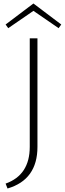

<svg xmlns="http://www.w3.org/2000/svg" viewBox="-20 -877 370 1097"><path d="M171 -857 330 -737 315 -716 171 -815 27 -716 12 -737ZM150 -38V-658H194V-38Q194 150 23 200L12 172Q150 123 150 -38Z"/></svg>

Font: EauTestSC Light
Style: Regular
Weight: 300
Designer: Christian Thalmann (Catharsis Fonts)
Version: Version 0.001;PS 000.001;hotconv 1.0.88;makeotf.lib2.5.64775